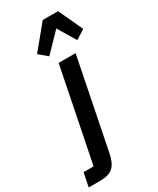

<svg xmlns="http://www.w3.org/2000/svg" viewBox="-331 -858 927 1128"><g transform="rotate(-30 133.0 -293.5)"><path d="M-67 107H1L127 -522H242L120 88Q108 149 79.5 174.5Q51 200 -6 200H-86ZM43 -630 172 -787H276L352 -623L289 -583L216 -704L99 -583Z"/></g></svg>

Font: IBM Plex Sans Cond SmBld
Style: Italic
Weight: 600
Width: 3
Italic angle: -11°
Designer: Mike Abbink, Paul van der Laan, Pieter van Rosmalen
Foundry: Bold Monday
Version: Version 1.3